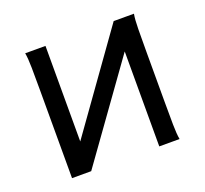

<svg xmlns="http://www.w3.org/2000/svg" viewBox="-93 -608 766 717"><g transform="rotate(-20 289.5 -249.0)"><path d="M485.8 -462.4 154.3 0 93.8 -34.2 424.8 -498ZM153.8 -498V0H78.1V-349.1Q78.1 -399.9 77.6 -438.7Q77.1 -477.5 73.2 -498ZM424.8 0V-498H505.4Q501.5 -477.5 501 -438.7Q500.5 -399.9 500.5 -349.1V-148.9Q500.5 -98.1 501 -59.3Q501.5 -20.5 505.4 0Z"/></g></svg>

Font: Andika DR AuSIL
Style: Regular
Weight: 400
Designer: Annie Olsen & Victor Gaultney
Foundry: SIL International
Version: Version 0.003